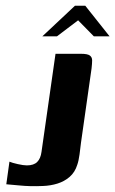

<svg xmlns="http://www.w3.org/2000/svg" viewBox="-20 -648 403 671"><path d="M263 -149Q261 -131 258 -108.5Q255 -86 250 -72Q242 -46 223.5 -30Q205 -14 181 -6.5Q157 1 130 2Q106 3 86 2.5Q66 2 46.5 0Q27 -2 2 -4L13 -83Q22 -79 42 -74.5Q62 -70 74 -70Q98 -70 110 -82Q122 -94 125 -117L174 -460H263Q286 -460 294 -454Q302 -448 302 -437Q302 -426 300 -409ZM128 -521 242 -628H278L363 -521H308L253 -577L179 -521Z"/></svg>

Font: Genos SemiBold
Style: Italic
Weight: 600
Italic angle: -8°
Version: Version 1.010